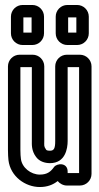

<svg xmlns="http://www.w3.org/2000/svg" viewBox="-20 -721 400 772"><path d="M252 -31C252 -69 208 -65 197 -49C184 -31 170 -19 140 -19C104 -19 68 -47 64 -83C63 -91 62 -102 62 -118V-451H108V-154C108 -141 106 -115 125 -90C138 -72 160 -65 181 -65C243 -65 252 -124 252 -154V-451H298V-25H252ZM249 25H301C327 25 348 4 348 -22V-454C348 -480 327 -501 301 -501H249C223 -501 202 -480 202 -454V-154C202 -124 197 -115 181 -115C168 -115 166 -118 165 -120C156 -133 158 -135 158 -154V-454C158 -480 137 -501 111 -501H59C33 -501 12 -480 12 -454V-118C12 -100 13 -87 14 -77C22 -11 82 31 140 31C170 31 193 22 212 7C220 17 234 25 249 25ZM254 -590V-651H287V-590ZM337 -587V-654C337 -680 316 -701 290 -701H251C225 -701 204 -680 204 -654V-587C204 -561 225 -540 251 -540H290C316 -540 337 -561 337 -587ZM74 -590V-651H107V-590ZM157 -587V-654C157 -680 136 -701 110 -701H71C45 -701 24 -680 24 -654V-587C24 -561 45 -540 71 -540H110C136 -540 157 -561 157 -587Z"/></svg>

Font: DIN Rundschrift
Style: EngKont
Weight: 400
Width: 3
Version: Version 1.027